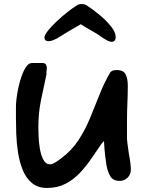

<svg xmlns="http://www.w3.org/2000/svg" viewBox="-20 -981 728 951"><path d="M213 -50Q167 -50 137.5 -75Q108 -100 92 -140.5Q76 -181 69 -227.5Q62 -274 60.5 -317.5Q59 -361 59 -392V-456Q59 -469 62 -494Q65 -519 71.5 -549Q78 -579 88 -606.5Q98 -634 110.5 -651.5Q123 -669 139 -669H189Q203 -669 207.5 -661.5Q212 -654 212 -643Q212 -639 211.5 -635Q211 -631 210 -627V-612Q196 -548 183 -484.5Q170 -421 170 -353Q170 -338 171 -307.5Q172 -277 177.5 -244.5Q183 -212 195 -189.5Q207 -167 228 -167Q239 -167 255.5 -177.5Q272 -188 282 -196Q335 -235 368.5 -286.5Q402 -338 426 -396Q450 -454 473 -512.5Q496 -571 527 -624Q535 -630 540.5 -632Q546 -634 558 -634Q592 -634 602.5 -612Q613 -590 613 -559Q613 -514 611 -470Q609 -426 609 -382V-293Q609 -289 611.5 -268.5Q614 -248 618 -222Q623 -196 625.5 -175.5Q628 -155 628 -150V-140Q628 -117 612 -101Q596 -85 573 -85Q539 -85 525.5 -109.5Q512 -134 507 -165Q505 -176 501 -209Q497 -242 495 -282L485 -272Q460 -236 433.5 -197Q407 -158 375.5 -124.5Q344 -91 304 -70.5Q264 -50 213 -50ZM534 -774Q523 -774 510 -781Q497 -788 490 -793Q466 -811 434.5 -828.5Q403 -846 380 -861Q341 -839 313 -822Q285 -805 263 -791Q256 -787 243.5 -782Q231 -777 220 -777Q200 -777 200 -796Q201 -808 217.5 -829Q234 -850 259.5 -874Q285 -898 312 -919.5Q339 -941 360 -954Q369 -961 384 -961Q400 -961 410 -954Q441 -934 474 -906.5Q507 -879 530 -850Q553 -821 553 -798Q553 -785 547.5 -779.5Q542 -774 534 -774Z"/></svg>

Font: Fuzzy Bubbles
Style: Bold
Weight: 700
Designer: Robert E. Leuschke
Foundry: Robert E. Leuschke
Version: Version 1.010; ttfautohint (v1.8.3)